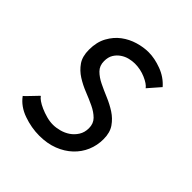

<svg xmlns="http://www.w3.org/2000/svg" viewBox="-127 -492 584 584"><g transform="rotate(45 165.5 -199.5)"><path d="M289 -362 255 -323Q247 -334 225 -343.5Q203 -353 179 -353Q168 -353 155.5 -350Q143 -347 132 -339.5Q121 -332 114 -320.5Q107 -309 107 -292Q107 -272 119.5 -259.5Q132 -247 150.5 -238Q169 -229 190.5 -220Q212 -211 230.5 -199Q249 -187 261.5 -169Q274 -151 274 -123Q274 -96 264 -72.5Q254 -49 235 -31Q216 -13 189 -2.5Q162 8 128 8Q94 8 60 -4Q26 -16 7 -42Q12 -46 18.5 -53Q25 -60 31 -66Q37 -72 41 -76.5Q45 -81 46 -81Q49 -76 57.5 -70Q66 -64 78.5 -58.5Q91 -53 105.5 -49Q120 -45 134 -45Q147 -45 162 -49Q177 -53 189.5 -61.5Q202 -70 210.5 -83.5Q219 -97 219 -115Q219 -135 206.5 -147.5Q194 -160 175 -169Q156 -178 134.5 -186.5Q113 -195 94 -207Q75 -219 62.5 -237Q50 -255 50 -284Q50 -317 63 -340.5Q76 -364 95.5 -378.5Q115 -393 138.5 -400Q162 -407 184 -407Q210 -407 239.5 -396Q269 -385 289 -362Z"/></g></svg>

Font: Josefin Sans
Style: Italic
Weight: 400
Italic angle: -7.5°
Designer: Santiago Orozco
Foundry: Typemade